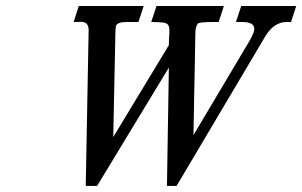

<svg xmlns="http://www.w3.org/2000/svg" viewBox="-20 -608 1014 644"><path d="M795.4 -534.2Q783.2 -534.2 771.5 -534.2L789.1 -587.9H973.6L956.1 -534.2H940.9Q898.4 -534.2 868.7 -484.4Q859.9 -469.7 851.1 -454.6L572.3 15.6H540L546.4 -381.3L305.7 15.6H267.6L277.3 -506.3Q277.8 -536.1 249.5 -534.7Q239.7 -534.2 229 -534.2H227.1L244.1 -587.9H461.9L444.3 -534.2H404.3Q373.5 -534.2 369.1 -521Q367.2 -515.1 367.2 -503.9L359.9 -148.4L546.4 -456.5Q546.4 -473.1 547.9 -492.7Q549.3 -512.2 545.7 -521.5Q542 -530.8 525.4 -532.5Q508.8 -534.2 489.7 -534.2H487.3L504.9 -587.9H731L713.4 -534.2H696.3Q647.9 -534.2 643.6 -528.8Q635.3 -518.6 635.3 -496.1L628.9 -154.8L815.9 -469.2Q826.7 -487.3 831.1 -500.5Q841.3 -533.2 795.4 -534.2Z"/></svg>

Font: RIT Rachana
Style: Bold Italic
Weight: 700
Designer: Hussain KH
Version: 1.4.7